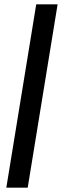

<svg xmlns="http://www.w3.org/2000/svg" viewBox="-20 -752 294 880"><path d="M9 108 146 -732H244L107 108Z"/></svg>

Font: Special Gothic Condensed Medium
Style: Regular
Weight: 500
Width: 3
Designer: Alistair McCready
Foundry: Monolith
Version: Version 1.000; ttfautohint (v1.8.4.7-5d5b)